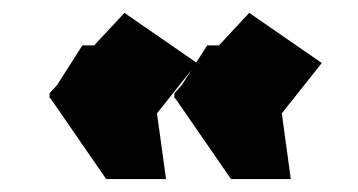

<svg xmlns="http://www.w3.org/2000/svg" viewBox="-20 -415 550 295"><path d="M282.7 -318.2 221.2 -240.8 235.1 -139.9H143.1L57.9 -263.5L56.1 -264.6V-271.7L67.5 -284.1L106.5 -345.2H124.6L171.2 -395.2ZM474.4 -318.2 413 -240.8 426.8 -139.9H334.9L249.6 -263.5L247.9 -264.6V-271.7L259.2 -284.1L298.3 -345.2H316.4L362.9 -395.2Z"/></svg>

Font: Interface
Style: Bold
Weight: 700
Designer: Rasmus Andersson
Foundry: rsms
Version: Version 1.8